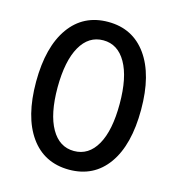

<svg xmlns="http://www.w3.org/2000/svg" viewBox="-111 -832 867 941"><g transform="rotate(15 323.0 -362.0)"><path d="M323.2 12.2Q196.8 11.7 126.7 -86.7Q56.6 -185.1 56.6 -363.3Q57.1 -540.5 127.4 -638.9Q197.8 -737.3 323.2 -737.3Q448.2 -737.3 518.8 -638.7Q589.4 -540 589.4 -363.3Q589.4 -184.6 519.3 -86.2Q449.2 12.2 323.2 12.2ZM480.5 -363.3Q480.5 -498 438.7 -571Q397 -644 323.2 -644Q249 -644 207.5 -571Q166 -498 165.5 -363.3Q165.5 -228.5 207.3 -155.5Q249 -82.5 323.2 -82.5Q397.5 -82.5 439 -155.3Q480.5 -228 480.5 -363.3Z"/></g></svg>

Font: Karasuma Gothic
Style: Regular
Weight: 500
Designer: Rasmus Andersson / Ryoko Nishizuka
Foundry: Genbu
Version: Version 1.00